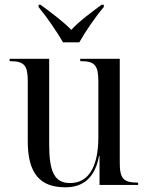

<svg xmlns="http://www.w3.org/2000/svg" viewBox="-20 -786 629 816"><path d="M248 -606H317C342 -651 386 -715 421 -756V-766H412C374 -738 314 -694 283 -659C250 -694 190 -738 152 -766H144V-756C178 -715 222 -651 248 -606ZM257 10C315 10 380 -12 401 -123H403V0H567V-10H564C505 -10 489 -27 489 -94V-536H321V-526H324C383 -526 398 -508 398 -440V-203C398 -80 358 -8 278 -8C212 -8 189 -55 189 -172V-536H21V-526H24C82 -526 98 -508 98 -443V-185C98 -48 151 10 257 10Z"/></svg>

Font: Noto Serif Display SemiCondensed
Style: Regular
Weight: 400
Width: 4
Designer: Monotype Design Team
Foundry: Monotype Imaging Inc.
Version: Version 2.009